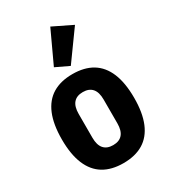

<svg xmlns="http://www.w3.org/2000/svg" viewBox="-200 -915 909 1026"><g transform="rotate(-30 254.0 -402.0)"><path d="M254 12Q181 12 131.5 -18Q82 -48 56.5 -109Q31 -170 31 -262Q31 -355 56.5 -416Q82 -477 131.5 -507Q181 -537 254 -537Q327 -537 376.5 -507Q426 -477 451.5 -416Q477 -355 477 -262Q477 -170 451.5 -109Q426 -48 376.5 -18Q327 12 254 12ZM254 -99Q292 -99 311.5 -121.5Q331 -144 331 -189V-336Q331 -381 311.5 -403.5Q292 -426 254 -426Q216 -426 196.5 -403.5Q177 -381 177 -336V-189Q177 -144 196.5 -121.5Q216 -99 254 -99ZM398 -758 269 -579 187 -618 279 -816Z"/></g></svg>

Font: IBM Plex Sans Condensed
Style: Bold
Weight: 700
Width: 3
Designer: Mike Abbink, Paul van der Laan, Pieter van Rosmalen
Foundry: Bold Monday
Version: Version 3.201